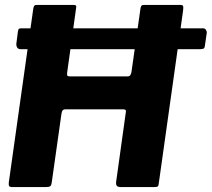

<svg xmlns="http://www.w3.org/2000/svg" viewBox="-20 -762 862 782"><path d="M814.7 -577.3Q813.7 -566.3 809.1 -564Q804.4 -561.6 791.7 -561.6H65Q54 -561.6 49.9 -568.5Q45.7 -575.4 46.7 -584.7L53 -634.2Q54.7 -642.8 56.9 -644.6Q59.1 -646.5 65.3 -646.5H808.1Q815 -646.5 819 -640.1Q823 -633.7 822 -626.8ZM245.6 -316.8Q239.8 -316.8 236 -313.3Q232.2 -309.7 230.5 -299.9L190.7 -18.7Q189 -6.1 183.8 -3.1Q178.6 0 165.1 0H32.6Q19.8 0 17.3 -4.1Q14.8 -8.1 15.8 -18.8L115.6 -727.3Q117.3 -736.9 120.3 -739.4Q123.2 -742 130.3 -742H280.2Q287.3 -742 289.5 -738.8Q291.6 -735.6 289.6 -726.7L253.4 -465.3Q252.4 -456.5 254.7 -453.7Q256.9 -450.9 264 -450.9H500.9Q508.1 -450.9 511.5 -457.3Q514.9 -463.7 515.9 -472L552.4 -729Q554.1 -737.6 557.4 -739.8Q560.7 -742 567.5 -742H716.2Q723.4 -742 725.5 -737.4Q727.6 -732.7 725.6 -718.2L626.8 -16.1Q625.8 -5.4 622.5 -2.7Q619.2 0 606.4 0H473.9Q460.4 0 455.9 -5Q451.5 -10 453.2 -22.8L493 -308.7Q494 -316.8 480.8 -316.8Z"/></svg>

Font: Libre Franklin Thin
Style: Italic
Weight: 100
Italic angle: -8°
Designer: Pablo Impallari, Rodrigo Fuenzalida, Nhung Nguyen
Foundry: Impallari Type
Version: Version 3.000